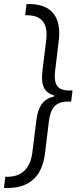

<svg xmlns="http://www.w3.org/2000/svg" viewBox="-51 -792 393 948"><path d="M91.8 -772H80.1L73.2 -716.8H80.6C155.3 -716.8 187.5 -676.8 176.8 -591.8L158.7 -443.4C149.4 -368.2 168.9 -334.5 216.3 -320.8L215.3 -315.4C162.6 -303.2 137.2 -267.6 128.4 -197.3L108.9 -40.5C98.6 41 56.2 81.1 -17.1 81.1H-24.9L-31.2 136.2H-12.7C94.2 136.2 157.2 78.6 170.9 -33.2L190.4 -192.4C198.7 -261.7 226.1 -290.5 284.2 -290.5H300.3L307.1 -345.2H291C232.9 -345.2 212.9 -374 221.2 -442.4L239.3 -592.8C253.4 -710 201.7 -772 91.8 -772Z"/></svg>

Font: Guggenheim Sans Display Light
Style: Italic
Weight: 300
Italic angle: -7°
Designer: Modified by Tom Baber under direction of Pentagram Design 2023
Foundry: rsms
Version: Version 1.001;Glyphs 3.1.2 (3151)